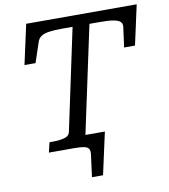

<svg xmlns="http://www.w3.org/2000/svg" viewBox="-94 -790 918 1042"><g transform="rotate(-10 365.0 -269.0)"><path d="M262 0H222L233 -60H440L389 172H328L344 50Q347 28 339.5 17.5Q332 7 313 3.5Q294 0 262 0ZM247 -90 366 -650H309Q262 -650 234 -645.5Q206 -641 191.5 -630.5Q177 -620 171 -602L134 -491H73L121 -710H730L682 -491H622L637 -602Q639 -620 628 -630.5Q617 -641 590 -645.5Q563 -650 517 -650H459L320 0H121L134 -55H152Q189 -55 215.5 -62Q242 -69 247 -90Z"/></g></svg>

Font: Roboto Serif
Style: Italic
Weight: 400
Italic angle: -10°
Designer: Greg Gazdowicz
Foundry: Commercial Type
Version: Version 1.008